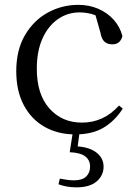

<svg xmlns="http://www.w3.org/2000/svg" viewBox="-20 -551 578 808"><path d="M296.6 14.6Q223.8 14.6 167.8 -17.1Q111.8 -48.8 80.1 -108.5Q48.4 -168.3 48.4 -251.4Q48.4 -340.7 85.2 -403.2Q121.9 -465.8 181.5 -498.2Q241 -530.6 309.8 -530.6Q354.5 -530.6 392.7 -514.4Q430.9 -498.1 457.7 -468.8Q484.5 -439.5 495.2 -399.3Q486.3 -364.4 452.7 -364.4Q432 -364.4 419.6 -375.7Q407.1 -386.9 402.7 -413.5L377.7 -501.6L427.8 -461.9Q397.5 -482.4 370.4 -490.6Q343.3 -498.8 315 -498.8Q263.9 -498.8 222.9 -469.9Q182 -441 158.5 -388.2Q134.9 -335.4 134.9 -261.5Q134.9 -153.9 187.9 -94.5Q240.8 -35 325.2 -35Q370 -35 408.9 -52.7Q447.9 -70.3 480.8 -106.9L496.6 -93.9Q463.6 -42.3 415.9 -13.8Q368.2 14.6 296.6 14.6ZM273.4 89.5 287.6 -1.8H315.8L304.8 81.2L291 64.5Q350.7 65.3 383.3 89.1Q415.9 112.9 415.9 150.3Q415.9 187.3 386.8 212.4Q357.8 237.4 302 237.4Q278.1 237.4 259.4 233.7Q240.8 230 226.2 224.6L231.6 200.7Q248 203.9 262.9 205.9Q277.9 207.9 291.5 207.9Q325.7 207.9 342.4 192.1Q359.1 176.3 359.1 149.9Q359.1 123.1 339 107.4Q318.9 91.7 273.4 89.5Z"/></svg>

Font: Noto Serif SC ExtraLight
Style: Regular
Weight: 200
Designer: Ryoko NISHIZUKA 西塚涼子 (kana & ideographs); Frank Grießhammer (Latin, Greek & Cyrillic); Wenlong ZHANG 张文龙 (bopomofo); San
Foundry: Adobe
Version: Version 2.002-H1;hotconv 1.1.0;makeotfexe 2.6.0